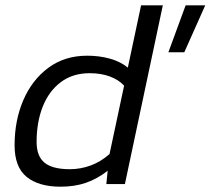

<svg xmlns="http://www.w3.org/2000/svg" viewBox="-20 -694 794 724"><path d="M208 10Q126 10 80.5 -27Q35 -64 35 -146Q35 -240 68 -316.5Q101 -393 162.5 -438.5Q224 -484 309 -484Q354 -484 394 -473Q434 -462 462 -439L512 -674H594L451 0H381L386 -50Q346 -19 303.5 -4.5Q261 10 208 10ZM615 -497 680 -674H754L675 -497ZM243 -56Q284 -56 322 -70Q360 -84 393 -113L448 -371Q428 -393 394.5 -405.5Q361 -418 318 -418Q254 -418 209 -384Q164 -350 141 -291.5Q118 -233 118 -159Q118 -105 148 -80.5Q178 -56 243 -56Z"/></svg>

Font: Kanit Light
Style: Italic
Weight: 300
Italic angle: -12°
Designer: Katatrad Team
Foundry: CadsonDemak
Version: Version 2.000; ttfautohint (v1.8.3)